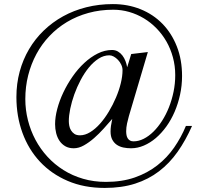

<svg xmlns="http://www.w3.org/2000/svg" viewBox="-20 -716 1008 948"><path d="M627.9 -449.2 710 -459 616.2 -142.1Q611.8 -127 607.4 -106.7Q603 -86.4 603 -67.9Q603 -57.6 604.7 -48.6Q606.4 -39.6 610.8 -32.7Q615.2 -25.9 622.1 -22Q628.9 -18.1 639.2 -18.1Q664.6 -18.1 689.7 -30.8Q714.8 -43.5 737.5 -65.9Q760.3 -88.4 780 -119.1Q799.8 -149.9 814.2 -186.3Q828.6 -222.7 836.9 -262.9Q845.2 -303.2 845.2 -345.2Q845.2 -391.1 833.7 -433.1Q822.3 -475.1 801.8 -511Q781.2 -546.9 752.9 -575.9Q724.6 -605 690.4 -625.5Q656.2 -646 617.9 -657Q579.6 -668 539.1 -668Q474.1 -668 416.5 -652.1Q358.9 -636.2 310.8 -607.4Q262.7 -578.6 224.4 -538.3Q186 -498 159.7 -449Q133.3 -399.9 119.1 -343.8Q105 -287.6 105 -227.1Q105 -173.8 117.9 -122.6Q130.9 -71.3 155 -25.9Q179.2 19.5 214.1 57.6Q249 95.7 293.2 123.5Q337.4 151.4 390.1 166.7Q442.9 182.1 502.9 182.1Q582.5 182.1 645.5 160.2Q708.5 138.2 756.8 100.3Q805.2 62.5 839.8 12.5Q874.5 -37.6 897.9 -94.2H928.2Q897 -23.4 857.2 33.2Q817.4 89.8 765.4 129.6Q713.4 169.4 647.2 190.7Q581.1 211.9 497.1 211.9Q395 211.9 314.2 177.2Q233.4 142.6 177 82Q120.6 21.5 90.8 -60.3Q61 -142.1 61 -236.8Q61 -302.7 77.1 -362.3Q93.3 -421.9 123.3 -472.9Q153.3 -523.9 196 -565.2Q238.8 -606.4 291.5 -635.5Q344.2 -664.6 406.2 -680.2Q468.3 -695.8 537.1 -695.8Q611.3 -695.8 674.1 -670.4Q736.8 -645 782.2 -598.4Q827.6 -551.8 853.3 -486.3Q878.9 -420.9 878.9 -340.8Q878.9 -293.5 869.1 -248.8Q859.4 -204.1 842.3 -164.3Q825.2 -124.5 801.3 -91.3Q777.3 -58.1 749.5 -34.4Q721.7 -10.7 690.4 2.7Q659.2 16.1 627 16.1Q607.9 16.1 589.8 12.5Q571.8 8.8 557.6 -0.5Q543.5 -9.8 534.7 -25.9Q525.9 -42 525.9 -66.9Q525.9 -91.3 534.2 -128.9Q515.1 -106.9 492.2 -81.3Q469.2 -55.7 444.6 -34.2Q419.9 -12.7 394.5 1.7Q369.1 16.1 344.2 16.1Q319.8 16.1 302.5 6.1Q285.2 -3.9 273.9 -20.5Q262.7 -37.1 257.3 -58.6Q252 -80.1 252 -103Q252 -137.7 262.7 -178.2Q273.4 -218.8 292.7 -259.5Q312 -300.3 338.4 -338.1Q364.7 -376 396 -405Q427.2 -434.1 462.2 -451.7Q497.1 -469.2 533.2 -469.2Q549.3 -469.2 562.3 -461.7Q575.2 -454.1 584.5 -441.9Q593.8 -429.7 599.6 -414.3Q605.5 -398.9 607.9 -383.8ZM375 -47.9Q399.9 -47.9 425.3 -63.5Q450.7 -79.1 473.9 -105.2Q497.1 -131.3 517.3 -165Q537.6 -198.7 552.7 -234.4Q567.9 -270 576.4 -304.9Q585 -339.8 585 -369.1Q585 -383.3 578.6 -396.7Q572.3 -410.2 562.5 -420.4Q552.7 -430.7 541.5 -436.8Q530.3 -442.9 520 -442.9Q492.2 -442.9 466.6 -426.3Q440.9 -409.7 418.7 -382.6Q396.5 -355.5 378.2 -320.8Q359.9 -286.1 346.9 -250Q334 -213.9 326.9 -179.4Q319.8 -145 319.8 -118.2Q319.8 -107.4 322 -95.2Q324.2 -83 330.6 -72.5Q336.9 -62 347.4 -54.9Q357.9 -47.9 375 -47.9Z"/></svg>

Font: Tuladha Jejeg
Style: Regular
Weight: 400
Designer: R.S. Wihananto
Foundry: R.S. Wihananto
Version: Version 1.92